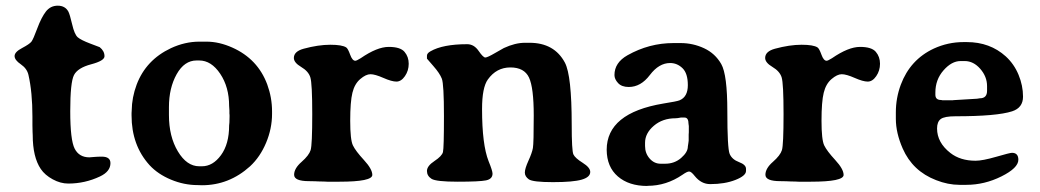

<svg xmlns="http://www.w3.org/2000/svg" viewBox="-20 -627 3587 662"><path d="M215.8 -586.9Q220.7 -577.6 228.8 -543Q236.8 -508.3 248 -498.5Q259.3 -488.8 291 -476.8Q322.8 -464.8 323.7 -464.4Q340.3 -451.2 340.3 -433.1Q340.3 -417.5 294.2 -405.3Q248 -393.1 235.1 -368.2Q222.2 -343.3 222.2 -243.7Q222.2 -144 237.5 -114.3Q252.9 -84.5 288.1 -84.5L305.7 -85.9Q317.4 -86.9 331.1 -86.9Q360.8 -86.9 360.8 -64.5Q360.8 -35.6 324.7 -18.6Q272.9 5.9 215.3 5.9Q188.5 5.9 161.6 -8.8Q134.8 -23.4 120.6 -44.4Q92.8 -85.4 92.8 -161.6L92.3 -171.9Q91.8 -182.6 91.8 -195.8V-224.6Q91.8 -309.1 78.1 -368.7Q73.2 -390.6 51.8 -405.3Q30.3 -419.9 30.3 -433.8Q30.3 -447.8 56.2 -461.4Q82 -475.1 88.4 -483.4Q94.7 -491.7 108.6 -529.3Q122.6 -566.9 138.2 -587.2Q153.8 -607.4 179.2 -607.4Q204.6 -607.4 215.8 -586.9Z M667 -418.5H657.7Q615.7 -418.5 589.1 -371.1Q562.5 -323.7 562.5 -257.8V-230.5Q562.5 -156.2 593.3 -105Q624 -53.7 667 -53.7H676.3Q713.9 -53.7 741.9 -92Q770 -130.4 770 -194.3L771 -204.6L771.5 -225.1V-230.5L771 -235.8V-246.1Q770 -256.8 770 -261.7Q770 -326.7 739.3 -372.6Q708.5 -418.5 667 -418.5ZM667.5 -483.4H691.9Q735.4 -483.4 781.2 -462.9Q868.7 -423.8 901.4 -335.9Q918 -290.5 918 -243.2V-234.4Q918 -183.6 897.5 -134.8Q877 -85.9 842.3 -53.7Q770 11.7 676.3 11.7Q668.9 11.7 661.6 11.2Q614.7 11.2 569.6 -7.6Q524.4 -26.4 495.6 -57.6Q433.6 -126 433.6 -229V-237.3L434.1 -245.6Q434.6 -291 451.2 -335.4Q483.4 -420.4 569.3 -460.9Q617.7 -483.4 667.5 -483.4Z M1263.7 -23.9Q1263.7 -0.5 1150.4 -0.5H1108.4L1098.1 -1Q1087.9 -1.5 1077.1 -1.5L1066.9 -2Q1056.6 -2.4 1045.4 -2.4Q994.1 -2.4 994.1 -24.4Q994.1 -46.4 1019.8 -68.8Q1045.4 -91.3 1051 -109.4Q1056.6 -127.4 1056.6 -233.4Q1056.6 -339.4 1050 -360.4Q1043.5 -381.3 1018.3 -396.2Q993.2 -411.1 993.2 -427.2Q993.2 -449.7 1026.9 -459Q1077.6 -472.7 1118.7 -472.7Q1159.7 -472.7 1173.8 -463.4Q1179.7 -459.5 1187.3 -438.5Q1194.8 -417.5 1205.1 -417.5Q1209.5 -417.5 1223.6 -426.3Q1280.3 -465.3 1320.3 -465.3Q1360.4 -465.3 1374.8 -448.2Q1389.2 -431.2 1389.2 -407.2Q1389.2 -383.3 1376.2 -364.5Q1363.3 -345.7 1346.9 -345.7Q1330.6 -345.7 1301.8 -358.4Q1272.9 -371.1 1257.3 -371.1Q1241.7 -371.1 1222.2 -354.5Q1202.6 -337.9 1195.1 -307.1Q1187.5 -276.4 1187.5 -210.7Q1187.5 -145 1196.8 -125.7Q1206.1 -106.4 1234.9 -75.2Q1263.7 -43.9 1263.7 -23.9Z M2015.1 -34.2Q2015.1 -16.1 1985.6 -7.6Q1956.1 1 1886.5 1Q1816.9 1 1803.2 -8.8Q1789.6 -18.6 1789.6 -32Q1789.6 -45.4 1802 -72.8Q1814.5 -100.1 1817.4 -116.7Q1820.3 -133.3 1820.3 -229Q1820.3 -324.7 1804 -359.6Q1787.6 -394.5 1739.7 -394.5Q1691.9 -394.5 1662.1 -353Q1642.1 -325.2 1642.1 -251Q1642.1 -128.4 1664.6 -71.3Q1678.2 -38.1 1678.2 -28.3Q1678.2 -9.8 1655.8 -5.1Q1633.3 -0.5 1558.3 -0.5Q1483.4 -0.5 1467.8 -10.5Q1452.1 -20.5 1452.1 -37.6Q1452.1 -54.7 1478 -71.8Q1503.9 -88.9 1507.3 -102.8Q1510.7 -116.7 1510.7 -226.8Q1510.7 -336.9 1503.4 -355.7Q1496.1 -374.5 1474.1 -399.4Q1452.1 -424.3 1452.1 -424.8V-435.1Q1452.1 -443.4 1464.4 -450.2Q1506.8 -474.6 1590.8 -474.6Q1614.3 -474.6 1630.1 -451.7Q1646 -428.7 1653.3 -428.7Q1660.6 -428.7 1687.7 -444.6Q1714.8 -460.4 1717.3 -461.4Q1756.3 -479.5 1790 -479.5H1805.7Q1891.1 -479.5 1927.7 -411.1Q1951.2 -366.7 1951.2 -197.8Q1951.2 -107.4 1957 -94.7Q1962.9 -82 1989 -65.7Q2015.1 -49.3 2015.1 -34.2Z M2354 -199.7Q2354 -221.7 2340.3 -221.7H2327.6Q2315.4 -219.2 2309.1 -219.2Q2264.6 -219.2 2234.4 -193.4Q2204.1 -167.5 2204.1 -134.8V-123.5Q2204.1 -98.6 2219.7 -80.6Q2235.4 -62.5 2257.8 -62.5H2273.4Q2305.7 -62.5 2328.6 -82.5Q2351.6 -102.5 2351.6 -121.6Q2353.5 -131.3 2353.5 -134.3L2354.5 -142.1V-163.1L2355 -170.9V-192.4Q2354 -197.3 2354 -199.7ZM2552.2 -44.9V-37.6Q2552.2 -21 2515.6 -6.6Q2479 7.8 2428.7 7.8Q2397.9 7.8 2375.5 -20Q2363.3 -35.6 2356.4 -35.6Q2349.6 -36.1 2333 -24.4Q2277.3 13.7 2212.9 13.7Q2212.4 13.7 2211.9 14.2Q2148.4 14.2 2110.4 -18.6Q2072.3 -51.3 2071.8 -110.4Q2071.8 -237.3 2267.1 -270Q2314 -277.3 2323.2 -281.2Q2351.6 -293 2351.6 -333.5Q2351.6 -374 2333.3 -391.8Q2314.9 -409.7 2290.5 -409.7Q2252 -409.7 2220.7 -368.4Q2189.5 -327.1 2147.9 -327.1Q2123.5 -327.1 2111.1 -340.6Q2098.6 -354 2098.6 -368.2Q2098.6 -411.1 2143.6 -436.5Q2218.3 -478.5 2301.8 -478.5H2327.1Q2369.1 -478.5 2407.5 -460.7Q2445.8 -442.9 2466.8 -406.2Q2487.8 -369.6 2487.8 -242.7Q2487.8 -115.7 2495.8 -96.4Q2503.9 -77.1 2528.1 -68.1Q2552.2 -59.1 2552.2 -44.9Z M2888.7 -23.9Q2888.7 -0.5 2775.4 -0.5H2733.4L2723.1 -1Q2712.9 -1.5 2702.1 -1.5L2691.9 -2Q2681.6 -2.4 2670.4 -2.4Q2619.1 -2.4 2619.1 -24.4Q2619.1 -46.4 2644.8 -68.8Q2670.4 -91.3 2676 -109.4Q2681.6 -127.4 2681.6 -233.4Q2681.6 -339.4 2675 -360.4Q2668.5 -381.3 2643.3 -396.2Q2618.2 -411.1 2618.2 -427.2Q2618.2 -449.7 2651.9 -459Q2702.6 -472.7 2743.7 -472.7Q2784.7 -472.7 2798.8 -463.4Q2804.7 -459.5 2812.3 -438.5Q2819.8 -417.5 2830.1 -417.5Q2834.5 -417.5 2848.6 -426.3Q2905.3 -465.3 2945.3 -465.3Q2985.4 -465.3 2999.8 -448.2Q3014.2 -431.2 3014.2 -407.2Q3014.2 -383.3 3001.2 -364.5Q2988.3 -345.7 2971.9 -345.7Q2955.6 -345.7 2926.8 -358.4Q2897.9 -371.1 2882.3 -371.1Q2866.7 -371.1 2847.2 -354.5Q2827.6 -337.9 2820.1 -307.1Q2812.5 -276.4 2812.5 -210.7Q2812.5 -145 2821.8 -125.7Q2831.1 -106.4 2859.9 -75.2Q2888.7 -43.9 2888.7 -23.9Z M3306.2 -416.5H3292Q3261.2 -416.5 3233.2 -384.5Q3205.1 -352.5 3205.1 -308.1V-300.3Q3205.1 -282.2 3225.1 -282.2L3230 -281.2H3264.6L3267.1 -281.7L3348.6 -286.6Q3356 -288.1 3358.4 -288.1Q3383.3 -288.1 3383.3 -314V-330.1Q3383.3 -362.8 3359.9 -389.6Q3336.4 -416.5 3306.2 -416.5ZM3210.9 -184.1Q3210.9 -135.3 3256.8 -99.6Q3291 -72.8 3343.8 -72.8Q3367.7 -72.8 3414.8 -86.4Q3461.9 -100.1 3469.2 -100.1Q3491.2 -100.1 3491.2 -76.2Q3491.2 -47.9 3432.9 -18.8Q3374.5 10.3 3312 10.3H3290.5Q3289.6 10.3 3288.1 10.3Q3248.5 10.3 3207.5 -5.9Q3126.5 -37.1 3092.3 -115.2Q3068.8 -168.9 3068.8 -217.3V-239.7Q3068.8 -289.1 3085.9 -335Q3118.2 -421.4 3199.7 -459.5Q3248.5 -481.9 3302.2 -481.9H3313.5Q3393.1 -481.9 3447.8 -432.6Q3476.6 -406.2 3491.9 -369.1Q3507.3 -332 3507.3 -293.7Q3507.3 -255.4 3469.7 -243.2Q3417 -226.1 3274.4 -226.1Q3236.3 -226.1 3223.6 -216.6Q3210.9 -207 3210.9 -184.1Z"/></svg>

Font: Averia Serif Libre
Style: Bold
Weight: 700
Version: Version 1.002